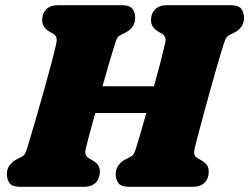

<svg xmlns="http://www.w3.org/2000/svg" viewBox="-20 -720 960 740"><path d="M310.5 -147Q307 -130 310.8 -122.5Q314.5 -115 322 -110.5L336.5 -102Q350.5 -94 357.8 -84Q365 -74 365 -58Q365 -32 349 -16Q333 0 303.5 0H59Q27.5 0 17 -14Q6.5 -28 6.5 -49Q6.5 -70 18 -84.2Q29.5 -98.5 43.5 -105.5L59.5 -113.5Q70.5 -119 75.2 -126Q80 -133 86 -153Q97.5 -191.5 113 -244.2Q128.5 -297 144.5 -353.8Q160.5 -410.5 174.5 -462.8Q188.5 -515 197 -553Q203 -579 185.5 -589.5L171 -598Q142.5 -614.5 142.5 -642Q142.5 -668 158.2 -684Q174 -700 204 -700H448.5Q480 -700 490.5 -686Q501 -672 501 -651Q501 -630 489.8 -615.8Q478.5 -601.5 464 -594.5L448 -586.5Q436.5 -581 432.2 -574Q428 -567 421.5 -546.5Q412.5 -517.5 400.2 -475.5Q388 -433.5 375 -387.5H573.5Q586.5 -434.5 597.8 -477.5Q609 -520.5 616.5 -553Q622.5 -579 605 -589.5L590.5 -598Q562 -614.5 562 -642Q562 -668 577.8 -684Q593.5 -700 623.5 -700H868Q899.5 -700 910 -686Q920.5 -672 920.5 -651Q920.5 -630 909.2 -615.8Q898 -601.5 883.5 -594.5L867.5 -586.5Q856 -581 851.8 -574Q847.5 -567 841 -546.5Q830.5 -514 816.8 -466.2Q803 -418.5 788.5 -366.2Q774 -314 761.2 -266.5Q748.5 -219 740 -186.5Q731.5 -154 730 -147Q726.5 -130 730.2 -122.5Q734 -115 741.5 -110.5L756 -102Q770 -94 777.2 -84Q784.5 -74 784.5 -58Q784.5 -32 768.5 -16Q752.5 0 723 0H478.5Q447 0 436.5 -14Q426 -28 426 -49Q426 -70 437.5 -84.2Q449 -98.5 463 -105.5L479 -113.5Q490 -119 494.8 -126Q499.5 -133 505.5 -153Q513.5 -179.5 523.5 -213.2Q533.5 -247 544 -284.5H347Q332.5 -232 322.2 -193.2Q312 -154.5 310.5 -147Z"/></svg>

Font: Fraunces 9pt SuperSoft Black
Style: Italic
Weight: 900
Italic angle: -16°
Version: Version 1.000;[0bf87f6ff]